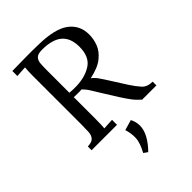

<svg xmlns="http://www.w3.org/2000/svg" viewBox="-214 -616 901 901"><g transform="rotate(-45 236.0 -166.0)"><path d="M41.4 0V-24.9Q69.7 -26 80.1 -38Q90.6 -49.9 91.9 -70.2Q93.1 -90.6 93.1 -117V-441.5Q93.1 -456.9 93.7 -470.7Q94.2 -484.4 95.3 -495.8Q81.8 -495.4 68.4 -494.3Q55 -493.2 41.4 -492.5V-525.9Q83.6 -526.6 126.9 -527.1Q170.2 -527.7 213.4 -526.6Q322 -525.1 369.8 -489.7Q417.7 -454.3 417.7 -392Q418 -362.7 406.7 -332.4Q395.3 -302.2 364.9 -277.8Q334.4 -253.4 277.2 -241.7Q291.9 -231.4 303.4 -214.9Q315 -198.4 328.9 -176.4L379.9 -96.1Q399.3 -66 417.7 -45.5Q436 -24.9 471.6 -24.9V0H377Q355 -19.4 340.5 -39.1Q326 -58.7 310.2 -83.2L260 -163.5Q249.7 -179.7 237.6 -200Q225.5 -220.4 209.4 -235.1Q196.9 -234 184.1 -234.3Q171.3 -234.7 158.4 -235.1V-89.5Q158.4 -69.3 157.9 -54.5Q157.3 -39.6 156.2 -30.1Q169.8 -30.8 183.2 -31.7Q196.6 -32.6 210.1 -33V0ZM205 -262.9Q266.2 -265.1 305.5 -292.1Q344.7 -319 344.7 -383.9Q344.7 -412.2 336.6 -433.6Q328.6 -455.1 312.1 -469.4Q295.6 -483.7 270.3 -490.8Q245 -498 210.1 -498Q182.3 -498 171.6 -486.8Q161 -475.6 159.7 -455.4Q158.4 -435.3 158.4 -408.5V-264.4Q170.2 -263.3 181.2 -262.9Q192.2 -262.6 205 -262.9ZM223 194.4 203.5 180.4Q227.7 135.3 228.8 106Q229.9 76.6 220 45.1L271.7 30.1Q283.8 53.5 283.8 78.1Q283.8 106.7 267.5 136.4Q251.2 166.1 223 194.4Z"/></g></svg>

Font: Parastoo
Style: Regular
Weight: 400
Foundry: Saber Rastikerdar (saber.rastikerdar@gmail.com)
Version: Version 3.000